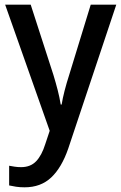

<svg xmlns="http://www.w3.org/2000/svg" viewBox="-20 -559 517 819"><path d="M2 -539H111L208 -239Q218 -206 226 -175Q234 -144 239 -113H243Q247 -139 255.5 -172Q264 -205 275 -239L367 -539H476L271 75Q243 156 198.5 198Q154 240 85 240Q65 240 48.5 237.5Q32 235 19 232V148Q29 150 42.5 152Q56 154 70 154Q110 154 134 129Q158 104 173 56L192 -1Z"/></svg>

Font: Noto Sans Gujarati UI SemiCondensed Medium
Style: Regular
Weight: 500
Width: 4
Designer: Jelle Bosma - Monotype Design Team, Universal Thirst
Foundry: Monotype Imaging Inc.
Version: Version 2.106; ttfautohint (v1.8.4.7-5d5b)